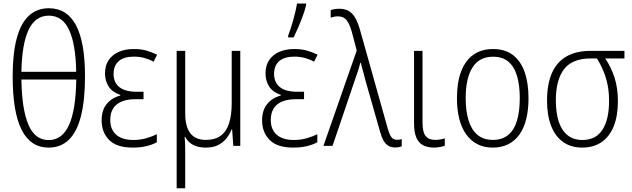

<svg xmlns="http://www.w3.org/2000/svg" viewBox="-20 -815 3531 1073"><path d="M455.1 -389.2Q455.1 -255.4 432.6 -166.7Q410.2 -78.1 365 -34.2Q319.8 9.8 251.5 9.8Q151.4 9.8 101.1 -89.1Q50.8 -188 50.8 -388.2Q50.8 -516.1 73.5 -600.6Q96.2 -685.1 141.4 -727.1Q186.5 -769 252.9 -769Q354 -769 404.5 -674.3Q455.1 -579.6 455.1 -389.2ZM252 -32.2Q327.6 -32.2 365.7 -116.5Q403.8 -200.7 406.2 -370.6H99.6Q102.1 -204.1 138.7 -118.2Q175.3 -32.2 252 -32.2ZM252.9 -727.5Q177.7 -727.5 140.1 -648.9Q102.5 -570.3 99.6 -413.6H405.8Q403.3 -566.4 366.5 -647Q329.6 -727.5 252.9 -727.5Z M782.2 -302.2V-260.7H737.8Q692.4 -260.7 660.9 -248Q629.4 -235.4 612.8 -209.5Q596.2 -183.6 596.2 -144Q596.2 -108.9 611.1 -84Q626 -59.1 654.5 -45.9Q683.1 -32.7 724.1 -32.7Q763.7 -32.7 797.4 -42.5Q831.1 -52.2 856.4 -64.9V-20Q833.5 -7.3 800 1.2Q766.6 9.8 721.2 9.8Q632.3 9.8 590.1 -32.7Q547.9 -75.2 547.9 -142.1Q547.9 -198.7 575.9 -233.4Q604 -268.1 652.3 -281.2V-284.7Q608.4 -299.3 587.6 -330.8Q566.9 -362.3 566.9 -404.3Q566.9 -450.2 588.1 -480.5Q609.4 -510.7 645.5 -525.9Q681.6 -541 727.1 -541Q767.6 -541 797.9 -532.5Q828.1 -523.9 857.9 -509.3L838.4 -470.2Q815.9 -482.9 787.8 -490.7Q759.8 -498.5 727.5 -498.5Q672.4 -498.5 643.6 -473.4Q614.7 -448.2 614.7 -401.9Q614.7 -354 647.2 -328.1Q679.7 -302.2 744.1 -302.2Z M1322.8 -530.8V0H1283.7L1277.3 -91.8H1274.4Q1263.7 -64.9 1245.4 -41.7Q1227.1 -18.6 1199.2 -4.4Q1171.4 9.8 1129.9 9.8Q1086.9 9.8 1058.6 -5.6Q1030.3 -21 1014.6 -50.3H1011.7Q1013.7 -34.2 1014.2 -17.6Q1014.6 -1 1014.9 15.6Q1015.1 32.2 1015.1 49.3V237.3H967.3V-530.8H1015.1V-182.1Q1015.1 -106.4 1043.9 -69.8Q1072.8 -33.2 1130.4 -33.2Q1181.6 -33.2 1213.4 -56.4Q1245.1 -79.6 1260 -125.5Q1274.9 -171.4 1274.9 -238.8V-530.8Z M1679.2 -302.2V-260.7H1634.8Q1589.4 -260.7 1557.9 -248Q1526.4 -235.4 1509.8 -209.5Q1493.2 -183.6 1493.2 -144Q1493.2 -108.9 1508.1 -84Q1522.9 -59.1 1551.5 -45.9Q1580.1 -32.7 1621.1 -32.7Q1660.6 -32.7 1694.3 -42.5Q1728 -52.2 1753.4 -64.9V-20Q1730.5 -7.3 1697 1.2Q1663.6 9.8 1618.2 9.8Q1529.3 9.8 1487.1 -32.7Q1444.8 -75.2 1444.8 -142.1Q1444.8 -198.7 1472.9 -233.4Q1501 -268.1 1549.3 -281.2V-284.7Q1505.4 -299.3 1484.6 -330.8Q1463.9 -362.3 1463.9 -404.3Q1463.9 -450.2 1485.1 -480.5Q1506.3 -510.7 1542.5 -525.9Q1578.6 -541 1624 -541Q1664.6 -541 1694.8 -532.5Q1725.1 -523.9 1754.9 -509.3L1735.4 -470.2Q1712.9 -482.9 1684.8 -490.7Q1656.7 -498.5 1624.5 -498.5Q1569.3 -498.5 1540.5 -473.4Q1511.7 -448.2 1511.7 -401.9Q1511.7 -354 1544.2 -328.1Q1576.7 -302.2 1641.1 -302.2ZM1590.3 -606V-615.7Q1596.7 -631.8 1604.2 -654.8Q1611.8 -677.7 1618.9 -703.4Q1626 -729 1631.6 -753.2Q1637.2 -777.3 1640.1 -795.4H1690.4V-785.2Q1684.1 -758.3 1672.4 -726.3Q1660.6 -694.3 1647 -662.8Q1633.3 -631.3 1621.1 -606Z M1787.6 0 1973.6 -532.7 1945.8 -638.2Q1933.1 -682.6 1916.3 -703.1Q1899.4 -723.6 1868.2 -723.6Q1855.5 -723.6 1845.9 -721.2Q1836.4 -718.8 1828.1 -716.3V-758.3Q1834.5 -760.7 1841.3 -762.5Q1848.1 -764.2 1856.7 -765.1Q1865.2 -766.1 1875 -766.1Q1905.8 -766.1 1927.2 -754.6Q1948.7 -743.2 1964.6 -716.3Q1980.5 -689.5 1993.2 -643.6L2147 -96.2Q2153.8 -72.8 2160.9 -58.8Q2168 -44.9 2177.2 -39.3Q2186.5 -33.7 2198.7 -33.7Q2206.5 -33.7 2213.4 -34.9Q2220.2 -36.1 2225.1 -37.6V2.9Q2220.2 4.4 2215.1 5.9Q2210 7.3 2203.9 8.3Q2197.8 9.3 2189.5 9.3Q2166.5 9.3 2150.4 -0.2Q2134.3 -9.8 2123 -29.8Q2111.8 -49.8 2103 -82.5L2023.4 -361.8Q2018.6 -381.3 2014.6 -395.8Q2010.7 -410.2 2007.6 -421.6Q2004.4 -433.1 2001.7 -443.1Q1999 -453.1 1996.6 -463.9H1993.7Q1988.8 -444.8 1982.7 -425Q1976.6 -405.3 1969.2 -385.3L1838.4 0Z M2341.3 -530.8V-130.4Q2341.3 -76.2 2358.9 -54.7Q2376.5 -33.2 2411.6 -33.2Q2426.3 -33.2 2441.4 -35.9Q2456.5 -38.6 2465.8 -42V-0.5Q2453.6 3.9 2437.5 6.8Q2421.4 9.8 2404.8 9.8Q2369.1 9.8 2344.2 -3.4Q2319.3 -16.6 2306.6 -46.4Q2293.9 -76.2 2293.9 -126.5V-530.8Z M2933.6 -266.1Q2933.6 -201.7 2921.1 -150.6Q2908.7 -99.6 2883.5 -64Q2858.4 -28.3 2821 -9.3Q2783.7 9.8 2733.4 9.8Q2685.1 9.8 2647.9 -9.3Q2610.8 -28.3 2585.2 -64.2Q2559.6 -100.1 2546.6 -151.1Q2533.7 -202.1 2533.7 -266.6Q2533.7 -354 2556.9 -415.3Q2580.1 -476.6 2625.2 -508.8Q2670.4 -541 2735.8 -541Q2802.7 -541 2846.7 -507.3Q2890.6 -473.6 2912.1 -411.9Q2933.6 -350.1 2933.6 -266.1ZM2582.5 -266.6Q2582.5 -193.4 2598.9 -141.1Q2615.2 -88.9 2648.9 -61Q2682.6 -33.2 2734.4 -33.2Q2786.1 -33.2 2819.6 -60.3Q2853 -87.4 2868.9 -139.9Q2884.8 -192.4 2884.8 -266.6Q2884.8 -336.9 2869.9 -388.9Q2855 -440.9 2822 -469.5Q2789.1 -498 2735.4 -498Q2658.2 -498 2620.4 -437.7Q2582.5 -377.4 2582.5 -266.6Z M3433.1 -249.5Q3433.1 -167 3409.7 -109.1Q3386.2 -51.3 3341.8 -20.8Q3297.4 9.8 3233.9 9.8Q3170.4 9.8 3126.5 -21.7Q3082.5 -53.2 3059.8 -112.1Q3037.1 -170.9 3037.1 -253.4Q3037.1 -342.8 3063.7 -405Q3090.3 -467.3 3144.8 -499Q3199.2 -530.8 3281.7 -530.8H3469.7V-488.3H3362.8Q3396 -438 3414.6 -380.4Q3433.1 -322.8 3433.1 -249.5ZM3086.4 -253.9Q3086.4 -185.1 3102.5 -135.5Q3118.7 -85.9 3151.9 -59.3Q3185.1 -32.7 3234.9 -32.7Q3309.6 -32.7 3346.7 -89.8Q3383.8 -147 3383.8 -250.5Q3383.8 -297.9 3376 -338.4Q3368.2 -378.9 3353 -416Q3337.9 -453.1 3315.9 -488.3H3280.8Q3178.2 -488.3 3132.3 -428.5Q3086.4 -368.7 3086.4 -253.9Z"/></svg>

Font: Open Sans SemiCondensed Light
Style: Regular
Weight: 300
Width: 4
Designer: Monotype Design Team
Foundry: Monotype Imaging Inc.
Version: Version 3.000